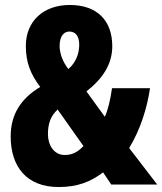

<svg xmlns="http://www.w3.org/2000/svg" viewBox="-20 -743 653 773"><path d="M261 -723C153 -723 84 -656 84 -558C84 -492 103 -444 142 -393C62 -345 23 -280 23 -194C23 -71 88 10 216 10C292 10 345 -11 395 -49L428 0H613L500 -147C544 -219 572 -306 584 -388H431C424 -340 415 -301 402 -273L328 -375C393 -426 432 -484 432 -557C432 -660 371 -723 261 -723ZM259 -616C283 -616 299 -599 299 -563C299 -527 285 -490 255 -465C232 -495 220 -529 220 -558C220 -597 237 -616 259 -616ZM212 -302 316 -155C293 -131 272 -119 240 -119C198 -119 173 -158 173 -203C173 -247 185 -277 212 -302Z"/></svg>

Font: Noto Sans Devanagari ExtraCondensed ExtraBold
Style: Regular
Weight: 800
Width: 2
Designer: Jelle Bosma - Monotype Design Team
Foundry: Monotype Imaging Inc.
Version: Version 2.004